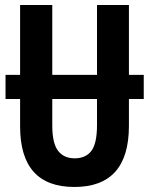

<svg xmlns="http://www.w3.org/2000/svg" viewBox="-20 -734 595 764"><path d="M277 -104Q234 -104 211 -134Q188 -164 188 -235V-340H366V-236Q366 -163 343.5 -133.5Q321 -104 277 -104ZM493 -233V-340H552V-436H493V-714H366V-436H188V-714H60V-436H2V-340H60V-231Q60 10 276 10Q493 10 493 -233Z"/></svg>

Font: Noto Sans UI Condensed
Style: Bold
Weight: 700
Width: 3
Designer: Monotype Design Team
Foundry: Monotype Imaging Inc.
Version: 1.001